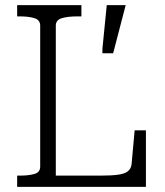

<svg xmlns="http://www.w3.org/2000/svg" viewBox="-20 -730 644 750"><path d="M298 -710H47V-666H57Q92 -666 114.5 -659Q137 -652 137 -630V-79Q137 -57 114.5 -50.5Q92 -44 57 -44H47V0H550V-221H506L494 -89Q492 -71 479.5 -61Q467 -51 441 -47.5Q415 -44 374 -44H198V-630Q198 -652 221.5 -659Q245 -666 283 -666H298ZM422 -522 471 -710H397L380 -539V-522Z"/></svg>

Font: Roboto Serif SemiCondensed ExtraLight
Style: Regular
Weight: 250
Width: 4
Designer: Greg Gazdowicz
Foundry: Commercial Type
Version: Version 1.007